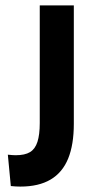

<svg xmlns="http://www.w3.org/2000/svg" viewBox="-20 -680 337 710"><path d="M20 8 9 -108Q17 -107 25.5 -106.5Q34 -106 38 -106Q72 -106 91 -117.5Q110 -129 118.5 -155.5Q127 -182 127 -225V-660H253V-222Q253 -145 232 -93.5Q211 -42 167 -16Q123 10 55 10Q46 10 38.5 9.5Q31 9 20 8Z"/></svg>

Font: Bricolage Grotesque 72pt SemiCondensed SemiBold
Style: Regular
Weight: 600
Width: 4
Designer: Mathieu Triay
Foundry: Atelier Triay
Version: Version 1.001;gftools[0.9.33.dev8+g029e19f]